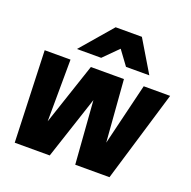

<svg xmlns="http://www.w3.org/2000/svg" viewBox="-136 -913 1039 1047"><g transform="rotate(20 383.5 -390.0)"><path d="M622.1 -596.2H486.8L425.8 -679.2L342.8 -596.2H202.1L359.9 -779.8H512.2ZM381.8 -365.2 261.2 0H58.1L39.1 -529.8H189L187 -170.9L307.1 -529.8H499L526.9 -170.9L613.8 -529.8H767.1L607.9 0H409.2Z"/></g></svg>

Font: Cooper Hewitt
Style: Bold Italic
Weight: 712
Designer: Village Type and Design LLC
Foundry: Cooper Hewitt Smithsonian Design Museum
Version: 1.000